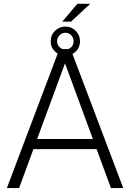

<svg xmlns="http://www.w3.org/2000/svg" viewBox="-20 -962 665 982"><path d="M547.4 0 474.1 -199.2H150.9L77.6 0H15.1L283.7 -710.9H341.3L610.4 0ZM169.9 -251H455.1L312.5 -638.2ZM298.3 -851.1 375.5 -942.4H441.4L342.8 -851.1ZM239.3 -750.5Q239.3 -782.7 261.5 -804.4Q283.7 -826.2 314.9 -826.2Q345.2 -826.2 367.2 -804.4Q389.2 -782.7 389.2 -750.5Q389.2 -719.2 367.2 -698.2Q345.2 -677.2 314.9 -677.2Q283.7 -677.2 261.5 -698.2Q239.3 -719.2 239.3 -750.5ZM272 -750.5Q272 -732.9 284.7 -720.7Q297.4 -708.5 314.9 -708.5Q332 -708.5 344.2 -720.5Q356.4 -732.4 356.4 -750.5Q356.4 -769.5 344.2 -782Q332 -794.4 314.9 -794.4Q297.4 -794.4 284.7 -782Q272 -769.5 272 -750.5Z"/></svg>

Font: Vazirmatn RD FD ExtraLight
Style: Regular
Weight: 200
Designer: Saber Rastikerdar
Foundry: Saber Rastikerdar
Version: Version 33.003